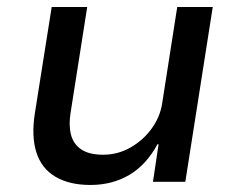

<svg xmlns="http://www.w3.org/2000/svg" viewBox="-20 -517 676 546"><path d="M237 9Q177 9 137.5 -14.5Q98 -38 83.5 -83.5Q69 -129 79 -194L127 -497H228L181 -198Q175 -163 181.5 -135.5Q188 -108 210.5 -92.5Q233 -77 273 -77Q315 -77 351 -97.5Q387 -118 411 -151Q435 -184 441 -222L484 -497H585L507 0H415L431 -107H428Q396 -48 347.5 -19.5Q299 9 237 9Z"/></svg>

Font: Nunito Sans 7pt Medium
Style: Italic
Weight: 500
Italic angle: -9°
Designer: Vernon Adams
Foundry: Vernon Adams
Version: Version 3.101;gftools[0.9.27]